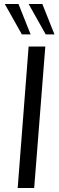

<svg xmlns="http://www.w3.org/2000/svg" viewBox="-20 -946 298 966"><path d="M124 -712H208L152 0H69ZM4 -926H73L134 -773H90ZM124 -926H193L254 -773H210Z"/></svg>

Font: Muli
Style: Italic
Weight: 400
Italic angle: -4.541°
Designer: Vernon Adams
Foundry: Vernon Adams
Version: Version 2.001